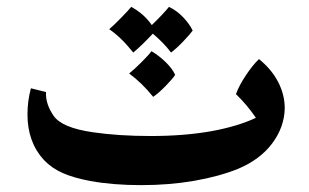

<svg xmlns="http://www.w3.org/2000/svg" viewBox="-20 -528 899 559"><path d="M809 -213Q808 -158 772.5 -110.5Q737 -63 672 -36Q617 -14 545 -1.5Q473 11 391 11Q309 11 243 -1Q195 -10 163 -24Q131 -38 108 -62Q60 -114 60 -195Q60 -234 70 -271L114 -260Q112 -226 136 -191Q160 -156 250 -143Q325 -132 419 -132Q516 -132 595 -146Q672 -160 725 -185Q700 -222 667 -254Q676 -279 696 -309Q716 -339 734 -356Q771 -326 790 -289Q809 -252 809 -213ZM478 -375Q457 -403 425 -430Q392 -395 368 -375Q332 -420 298 -443Q311 -454 333 -476.5Q355 -499 362 -508Q399 -488 422 -455Q455 -487 472 -508Q495 -497 513.5 -477.5Q532 -458 541 -439Q534 -429 514 -408Q494 -387 478 -375ZM426 -246Q393 -287 356 -314Q370 -325 392 -347Q414 -369 421 -379Q443 -366 462.5 -347Q482 -328 490 -310Q483 -299 462.5 -278Q442 -257 426 -246Z"/></svg>

Font: Mirza
Style: Bold
Weight: 700
Designer: Arabic design by Kourosh Beigpour, Latin design by Eduardo Tunni, engineering by Lasse Fister
Version: Version 1.0010g